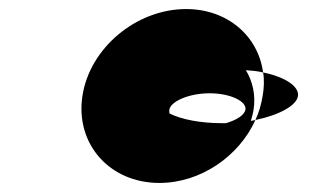

<svg xmlns="http://www.w3.org/2000/svg" viewBox="-20 -708 732 424"><path d="M162 -496C146 -390 222 -304 332 -304C423 -304 508 -363 544 -443C541 -442 538 -442 534 -441C536 -449 539 -458 540 -466C545 -498 538 -528 523 -553C537 -552 549 -551 561 -548C550 -629 482 -688 391 -688C281 -688 178 -602 162 -496ZM354 -466C357 -484 397 -502 443 -502C489 -502 525 -484 522 -466C520 -454 503 -443 479 -436H470C423 -436 382 -444 355 -457C353 -460 354 -463 354 -466ZM544 -443C597 -454 635 -475 638 -496C641 -517 610 -538 561 -548C564 -532 563 -514 560 -496C557 -478 552 -460 544 -443Z"/></svg>

Font: Ampere
Style: Ita
Weight: 400
Version: Version 1